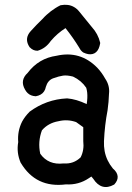

<svg xmlns="http://www.w3.org/2000/svg" viewBox="-20 -748 540 787"><path d="M228.5 -726.6Q244.1 -729.5 257.8 -727.8Q271.5 -726.1 283.4 -719.2Q295.4 -712.4 304.7 -700.7Q331.5 -668 356 -637.7Q382.3 -608.9 390.6 -572.8V-571.3V-570.3Q389.6 -564 387.9 -558.6Q386.2 -553.2 384.3 -548.8Q376 -530.8 359.4 -526.6Q342.8 -522.5 321.8 -532.7H321.3L320.8 -533.2Q311 -540 305.2 -551.8Q279.8 -593.3 248.5 -632.8Q215.3 -611.8 188.5 -580.6Q177.7 -564.9 164.3 -554.9Q150.9 -544.9 134.3 -540H133.8H132.8Q115.7 -540 102.5 -553.7H102.1L101.6 -554.2Q77.6 -589.4 106 -620.6Q131.3 -648.4 153.8 -669.9Q162.1 -679.2 170.7 -687Q179.2 -694.8 188.2 -701.7Q197.3 -708.5 206.8 -714.6Q216.3 -720.7 227.1 -726.1H227.5ZM211.9 -519.5Q308.6 -541.5 378.4 -470.7Q397 -451.2 411.1 -425.8Q430.7 -397 426.8 -363.8Q426.3 -346.7 424.8 -330.1Q423.3 -313.5 420.9 -295.9Q409.2 -235.8 406.2 -169.4Q405.3 -148.4 408.9 -128.7Q412.6 -108.9 421.1 -91.1Q429.7 -73.2 442.9 -57.1Q460.4 -42.5 462.2 -25.6Q463.9 -8.8 448.7 7.8L448.2 8.3L447.3 8.8Q421.9 22.9 400.4 16.8Q378.9 10.7 362.3 -15.1L354.5 -24.4L344.2 -17.6Q323.2 -3.4 299.8 2.9Q276.4 9.3 250 7.8Q127.4 23.4 65.4 -80.1H64.9V-80.6Q46.9 -122.1 54.7 -165.5Q50.8 -210.4 70.8 -250Q83 -272 100.6 -289.1V-289.6L101.1 -290Q169.9 -340.8 254.4 -344.7H254.9H255.4Q292.5 -341.8 335.4 -321.3Q337.4 -334.5 337.9 -346.2Q338.4 -357.9 337.4 -368.2Q336.4 -378.4 333.5 -388.2Q313.5 -418 279.3 -434.1Q254.4 -440.4 238.3 -438Q221.2 -435.5 197.3 -426.8Q175.8 -418.5 168 -392.1Q166 -381.3 160.6 -373.3Q155.3 -365.2 146.7 -360.4Q138.2 -355.5 127 -353.5H126.5H126Q116.2 -354 107.9 -357.2Q99.6 -360.4 93.3 -366.5Q86.9 -372.6 82.5 -380.9Q60.5 -418.9 93.3 -449.2Q138.7 -509.3 211.9 -519.5ZM292 -247.6Q255.9 -260.3 219.2 -251H218.8Q177.7 -243.7 151.9 -213.9Q134.3 -166.5 145 -117.7Q178.2 -70.8 240.7 -78.1H241.2H241.7Q281.7 -75.2 310.5 -103Q325.7 -132.8 321.3 -169.4V-169.9V-226.6Q301.3 -241.2 292 -247.6Z"/></svg>

Font: NaikaiFont
Style: SemiBold
Weight: 600
Version: Version 1.89